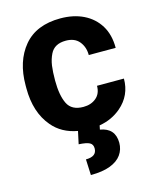

<svg xmlns="http://www.w3.org/2000/svg" viewBox="-114 -617 747 920"><g transform="rotate(-15 259.0 -156.5)"><path d="M221.5 225 218 146.5Q272 146.5 272 106Q272 86 256.8 77.8Q241.5 69.5 203 67.5L216.5 5Q138 -9 92.5 -63.5Q30.5 -136.5 30.5 -256.5V-271Q30.5 -390 92.2 -464Q154 -538 274 -538Q339 -538 388.5 -513.8Q438 -489.5 466 -444Q494 -398.5 494 -333H360.5Q360.5 -373 338 -400.5Q315.5 -428 271.5 -428Q214.5 -428 194 -385.5Q181.5 -360 177.2 -330Q173 -300 173 -256.5Q173 -183 193.5 -141.2Q214 -99.5 272 -99.5Q310 -99.5 335.2 -120.5Q360.5 -141.5 360.5 -180.5H494Q494 -97 431.5 -43.5Q386 -4.5 323.5 6L319.5 26Q392.5 38 393 110.5Q393 144 374.5 170Q356 196 318 210.5Q280 225 221.5 225Z"/></g></svg>

Font: Roberto Sans
Style: Bold
Weight: 700
Designer: Google (font) & Cristiano Sobral (main changes)
Version: Version 1.000;October 12, 2021;FontCreator 14.0.0.2814 64-bi